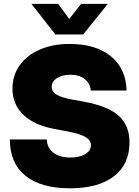

<svg xmlns="http://www.w3.org/2000/svg" viewBox="-20 -968 725 999"><path d="M343.8 11.7Q192.4 11.7 111.8 -54Q31.2 -119.6 31.2 -242.2H223.1Q225.6 -197.8 258.3 -173.1Q291 -148.4 346.2 -148.4Q394 -148.4 423.6 -166.3Q453.1 -184.1 453.1 -212.4Q453.1 -238.8 424.3 -255.4Q395.5 -272 334 -283.7L261.7 -297.4Q156.2 -317.4 100.6 -371.6Q44.9 -425.8 44.9 -506.8Q44.9 -576.2 82.5 -628.4Q120.1 -680.7 187 -710Q253.9 -739.3 342.3 -739.3Q478.5 -739.3 556.9 -675.3Q635.3 -611.3 638.7 -497.1H452.1Q448.7 -535.2 420.2 -557.1Q391.6 -579.1 346.2 -579.1Q303.2 -579.1 276.1 -561.5Q249 -543.9 249 -516.6Q249 -490.7 274.9 -475.3Q300.8 -460 357.4 -449.7L416 -439Q541.5 -416 597.7 -365.5Q653.8 -314.9 653.8 -227.5Q653.8 -113.3 572.8 -50.8Q491.7 11.7 343.8 11.7ZM282.7 -947.8 340.3 -869.6 401.9 -947.8H540.5V-947.3L412.6 -788.6H268.1L144 -947.3V-947.8Z"/></svg>

Font: Inter Display Black
Style: Regular
Weight: 900
Designer: Rasmus Andersson
Foundry: rsms
Version: Version 4.000;git-a52131595